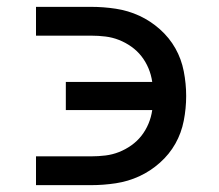

<svg xmlns="http://www.w3.org/2000/svg" viewBox="-20 -540 640 560"><path d="M85 0V-84H246Q267 -84 287.5 -86.5Q308 -89 327 -96.5Q346 -104 363 -116Q380 -128 392.5 -144Q405 -160 413 -179Q421 -198 424 -219H172V-301H424Q421 -322 413 -341Q405 -360 392.5 -376Q380 -392 363 -404Q346 -416 327 -423.5Q308 -431 287.5 -433.5Q267 -436 246 -436H85V-520H246Q282 -520 318 -514.5Q354 -509 386.5 -494Q419 -479 446.5 -454.5Q474 -430 491.5 -399Q509 -368 516 -332Q523 -296 523 -260Q523 -224 516 -188Q509 -152 491.5 -121Q474 -90 446.5 -65.5Q419 -41 386.5 -26Q354 -11 318 -5.5Q282 0 246 0Z"/></svg>

Font: Iosevka Medium Extended
Style: Regular
Weight: 500
Width: 7
Monospace: yes
Designer: Belleve Invis
Foundry: Belleve Invis
Version: Version 32.5.0; ttfautohint (v1.8.4)